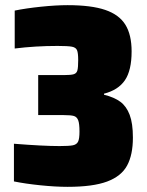

<svg xmlns="http://www.w3.org/2000/svg" viewBox="-20 -716 571 744"><path d="M34 -13V-159Q147 -150 211 -150Q248 -150 262.5 -153Q277 -156 282.5 -167Q288 -178 288 -206Q288 -237 283 -250Q278 -263 266.5 -266.5Q255 -270 227 -270H128V-425H227Q255 -425 266 -428.5Q277 -432 280 -443.5Q283 -455 283 -483Q283 -511 278.5 -521.5Q274 -532 259 -535Q244 -538 203 -538Q117 -538 37 -528V-675Q81 -684 139 -690Q197 -696 242 -696Q334 -696 388 -677.5Q442 -659 466 -620Q490 -581 490 -517Q490 -443 464 -405Q438 -367 383 -353V-349Q423 -339 446.5 -321.5Q470 -304 482.5 -271Q495 -238 495 -183Q495 -116 472.5 -74.5Q450 -33 395 -12.5Q340 8 242 8Q195 8 136.5 2Q78 -4 34 -13Z"/></svg>

Font: Saira Semi Condensed Black
Style: Regular
Weight: 900
Width: 4
Designer: Hector Gatti with collaboration of the Omnibus-Type team
Foundry: Omnibus-Type
Version: Version 1.001; ttfautohint (v1.8)